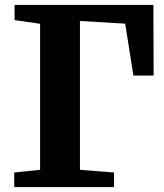

<svg xmlns="http://www.w3.org/2000/svg" viewBox="-20 -763 670 783"><path d="M38 0V-59.5L143.5 -70.5V-666L39.5 -681V-743H605.5L606.5 -455H524L490.5 -666.5L306 -677.5V-70.5L445 -59.5V0Z"/></svg>

Font: Merriweather 28pt ExtraBold
Style: Regular
Weight: 800
Version: Version 2.100